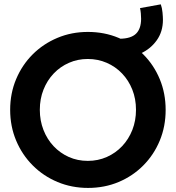

<svg xmlns="http://www.w3.org/2000/svg" viewBox="-20 -878 829 905"><path d="M395.1 7.8Q318.1 7.8 251.3 -20.1Q184.5 -48 134.4 -98.2Q84.2 -148.4 56.1 -215.4Q27.9 -282.4 27.9 -360.4Q27.9 -438.1 56 -504.9Q84 -571.6 133.9 -621.6Q183.9 -671.5 250.6 -699.5Q317.2 -727.5 394.3 -727.5Q472.3 -727.5 538.9 -699.5Q605.6 -671.5 655.5 -621.6Q705.4 -571.6 733.1 -504.8Q760.8 -437.9 760.8 -359.9Q760.8 -282.2 733.1 -215.3Q705.4 -148.4 655.5 -98.2Q605.6 -48 539.2 -20.1Q472.7 7.8 395.1 7.8ZM393.7 -119.7Q442.2 -119.7 483.7 -138.2Q525.1 -156.6 555.9 -189.3Q586.7 -222 603.9 -265.8Q621 -309.6 621 -360.4Q621 -412 603.6 -455.7Q586.3 -499.3 555.3 -531.7Q524.3 -564.1 482.9 -582Q441.5 -600 393.7 -600Q346.3 -600 305.3 -582Q264.2 -564.1 233.3 -531.7Q202.4 -499.3 185.1 -455.7Q167.7 -412 167.7 -360.4Q167.7 -309.4 184.9 -265.5Q202 -221.6 232.7 -189Q263.4 -156.4 304.5 -138Q345.7 -119.7 393.7 -119.7ZM546.5 -608 544.5 -695.4Q597.3 -695.9 621.2 -719.2Q645.1 -742.5 645.1 -789.7Q645.1 -801.8 643.9 -814.4Q642.8 -827 640.1 -839.8L737.9 -857.5Q744 -840.8 746 -819Q748 -797.2 748 -784.7Q748 -728.7 718.7 -687.9Q689.5 -647.2 643.3 -626.1Q597.1 -605 546.5 -608Z"/></svg>

Font: Reddit Sans
Style: Regular
Weight: 400
Designer: Stephen Hutchings
Foundry: Reddit
Version: Version 1.014